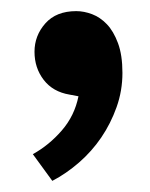

<svg xmlns="http://www.w3.org/2000/svg" viewBox="-20 -160 270 345"><path d="M105 10Q75 5 58.5 -16.5Q42 -38 42 -67Q42 -96 61.5 -118Q81 -140 117 -140Q131 -140 145.5 -134.5Q160 -129 172 -116.5Q184 -104 192 -82.5Q200 -61 200 -29Q200 3 189.5 32.5Q179 62 162 87Q145 112 122 132Q99 152 74 165L39 117Q68 101 91 74.5Q114 48 121 13Z"/></svg>

Font: Mukta Vaani SemiBold
Style: Regular
Weight: 600
Designer: Noopur Datye, Girish Dalvi, Yashodeep Gholap, Pallavi Karambelkar
Foundry: Ek Type
Version: Version 2.538;PS 1.000;hotconv 16.6.51;makeotf.lib2.5.65220;